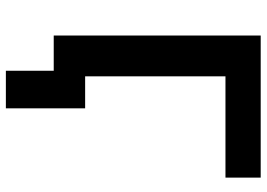

<svg xmlns="http://www.w3.org/2000/svg" viewBox="-147 -598 908 654"><g transform="rotate(90 307.0 -271.0)"><path d="M221 163V0H113V-107H349V163ZM101 0V-705H585V-585H240V0Z"/></g></svg>

Font: Nunito Sans 6pt
Style: Bold
Weight: 700
Version: Version 3.101;gftools[0.9.27]